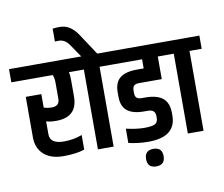

<svg xmlns="http://www.w3.org/2000/svg" viewBox="-141 -1026 1571 1348"><g transform="rotate(-10 644.5 -352.0)"><path d="M271 -514Q271 -547 261 -569H-34V-663H463V-569H376Q382 -550 382 -514V-396Q382 -248 230 -248Q186 -248 159 -257V-165Q159 -96 259 -96Q326 -96 388 -119V-15Q328 5 238 5Q148 5 98 -40Q48 -85 48 -162V-451H159V-355Q186 -346 215 -346Q271 -346 271 -398Z M682 -663V-569H595V0H483V-569H396V-663H481L416 -758Q387 -799 343 -799Q326 -799 317 -798V-890Q337 -893 370 -893Q443 -893 496 -813L595 -663Z M1039 -162V-144Q1039 9 842 9Q773 9 701 -7V-109Q775 -92 830.5 -92Q886 -92 907 -103.5Q928 -115 928 -146V-158Q928 -181 916 -193.5Q904 -206 872 -206H849Q769 -206 729 -238Q689 -270 689 -340V-370Q689 -440 728.5 -472Q768 -504 849 -504H898V-569H614V-663H1104V-569H1010V-408H849Q822 -408 811.5 -397Q801 -386 801 -364V-345Q801 -323 811.5 -312Q822 -301 849 -301H872Q958 -301 998.5 -267Q1039 -233 1039 -162ZM866.5 189Q804 189 804 126.5Q804 64 866.5 64Q929 64 929 126.5Q929 189 866.5 189Z M1124 -569H1037V-663H1323V-569H1236V0H1124Z"/></g></svg>

Font: Khand SemiBold
Style: Regular
Weight: 600
Designer: Devanagari: Sanchit Sawaria, Jyotish Sonowal; Latin: Satya Rajpurohit
Foundry: Indian Type Foundry
Version: Version 1.101;PS 1.0;hotconv 1.0.78;makeotf.lib2.5.61930; tt